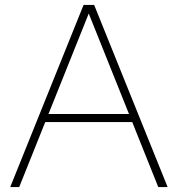

<svg xmlns="http://www.w3.org/2000/svg" viewBox="-20 -760 722 780"><path d="M21.5 0 319.5 -740H362.5L661 0H623L334.5 -720H346.5L58 0ZM151.5 -264 161.5 -297H520.5L530.5 -264Z"/></svg>

Font: Encode Sans SC SemiExpanded Thin
Style: Regular
Weight: 250
Width: 6
Designer: Multiple Designers
Foundry: Impallari Type
Version: Version 3.002